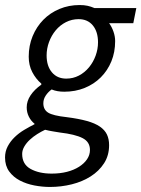

<svg xmlns="http://www.w3.org/2000/svg" viewBox="-35 -518 561 762"><path d="M163 224Q133 224 101.5 218Q70 212 44 198.5Q18 185 1.5 162.5Q-15 140 -15 107Q-15 83 -4.5 63Q6 43 23 26.5Q40 10 61 -2.5Q82 -15 102 -25V-27Q88 -38 79.5 -55Q71 -72 71 -92Q71 -117 86.5 -140Q102 -163 129 -182V-186Q107 -205 93 -232Q79 -259 79 -293Q79 -337 94.5 -374.5Q110 -412 137 -439.5Q164 -467 201 -482.5Q238 -498 281 -498Q299 -498 312.5 -495Q326 -492 340 -486H506L494 -426H398Q409 -411 415.5 -392Q422 -373 422 -355Q422 -311 407 -274.5Q392 -238 365 -211Q338 -184 301 -169Q264 -154 220 -154Q191 -154 170 -163Q157 -154 147 -139.5Q137 -125 137 -108Q137 -83 156 -71Q175 -59 230 -53Q277 -47 309.5 -38Q342 -29 361.5 -15.5Q381 -2 389.5 16Q398 34 398 58Q398 99 378 130Q358 161 325 182Q292 203 250 213.5Q208 224 163 224ZM228 -206Q255 -206 278 -218Q301 -230 318 -250.5Q335 -271 344.5 -297Q354 -323 354 -350Q354 -392 333.5 -417Q313 -442 277 -442Q250 -442 226.5 -430Q203 -418 186 -397.5Q169 -377 159.5 -351Q150 -325 150 -298Q150 -256 171 -231Q192 -206 228 -206ZM170 171Q203 171 230.5 164Q258 157 278.5 144Q299 131 310.5 114Q322 97 322 77Q322 45 292.5 30Q263 15 203 8Q191 6 175.5 3.5Q160 1 144 -3Q129 4 113 14Q97 24 83.5 36.5Q70 49 61.5 63.5Q53 78 53 93Q53 134 86.5 152.5Q120 171 170 171Z"/></svg>

Font: Matigon Symbol
Style: Regular
Weight: 400
Designer: Paul D. Hunt
Foundry: Adobe Systems Incorporated
Version: Version 2.021;PS 2.000;hotconv 1.0.86;makeotf.lib2.5.63406